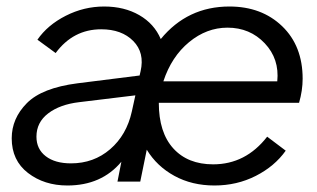

<svg xmlns="http://www.w3.org/2000/svg" viewBox="-20 -558 974 590"><path d="M910 -316Q910 -280 899 -242H468Q468 -151 512.5 -102Q557 -53 635 -53Q735 -53 801 -138L858 -95Q824 -47 766 -17.5Q708 12 639 12Q570 12 516 -17.5Q462 -47 431 -98L411 0H341L353 -61Q292 12 187 12Q116 12 66 -26.5Q16 -65 16 -133Q16 -194 62.5 -241Q109 -288 218 -302L409 -326L412 -339Q425 -396 389.5 -432Q354 -468 291 -468Q205 -468 151 -395L95 -436Q126 -481 182 -509.5Q238 -538 300 -538Q362 -538 408 -511.5Q454 -485 474 -438Q556 -538 685 -538Q784 -538 847 -477.5Q910 -417 910 -316ZM832 -308Q839 -377 793.5 -425Q748 -473 679 -473Q615 -473 561 -428.5Q507 -384 482 -308ZM385 -215 396 -265 223 -244Q164 -237 128 -209.5Q92 -182 92 -138Q92 -100 120.5 -78Q149 -56 198 -56Q268 -56 318.5 -99.5Q369 -143 385 -215Z"/></svg>

Font: Plus Jakarta Display Light
Style: Italic
Weight: 300
Italic angle: -12°
Designer: Gumpita Rahayu
Foundry: Tokotype Studio
Version: Version 1.000;hotconv 1.0.109;makeotfexe 2.5.65596